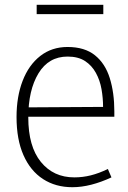

<svg xmlns="http://www.w3.org/2000/svg" viewBox="-20 -773 533 801"><path d="M282 8Q212 8 159.5 -26Q107 -60 78 -125.5Q49 -191 49 -285Q49 -370 74.5 -436Q100 -502 148 -539.5Q196 -577 262 -577Q333 -577 376 -542.5Q419 -508 438 -447Q457 -386 457 -308V-286H75V-325L410 -327Q410 -364 403.5 -401Q397 -438 380 -469Q363 -500 334.5 -518.5Q306 -537 262 -537Q183 -537 140.5 -467Q98 -397 98 -283Q98 -162 150.5 -97.5Q203 -33 290 -33Q325 -33 359 -41.5Q393 -50 430 -68L445 -33Q402 -13 361 -2.5Q320 8 282 8ZM411 -753V-714H133V-753Z"/></svg>

Font: Yaldevi ExtraLight
Style: Regular
Weight: 200
Designer: Sol Matas, Rajitha Manaperi, Kosala Senevirathne
Foundry: Mooniak
Version: Version 1.100